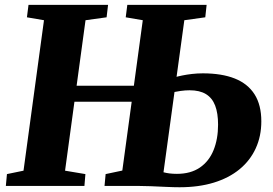

<svg xmlns="http://www.w3.org/2000/svg" viewBox="-20 -763 1122 788"><path d="M4 0 8.5 -48.5 76.5 -62.5 160.5 -680 90.5 -692 97 -743H423.5L417.5 -692L331 -680L247 -62.5L330.5 -48.5L326.5 0ZM258 -345.5V-411H588.5V-345.5ZM717 5.5Q693.5 5.5 661.5 4Q629.5 2.5 598 1.2Q566.5 0 543.5 0H409L413.5 -48.5L482 -63L566 -680L496 -692L502.5 -743H828L822.5 -692L736.5 -680L651 -56Q662 -53 676 -51.2Q690 -49.5 706 -49.5Q762.5 -49.5 800.2 -75.2Q838 -101 856.5 -146.8Q875 -192.5 875 -251.5Q875 -298.5 863 -329.8Q851 -361 825.2 -376.8Q799.5 -392.5 758 -392.5Q740.5 -392.5 721.2 -389.8Q702 -387 687.5 -384L695 -445Q709.5 -449.5 728 -453.2Q746.5 -457 768.2 -459.5Q790 -462 812.5 -462Q890 -462 943.5 -440.8Q997 -419.5 1024.8 -375.8Q1052.5 -332 1052.5 -265Q1052.5 -204 1029.5 -154Q1006.5 -104 963 -68.2Q919.5 -32.5 857.5 -13.5Q795.5 5.5 717 5.5Z"/></svg>

Font: Merriweather 28pt Black
Style: Italic
Weight: 900
Italic angle: -7.8°
Version: Version 2.101